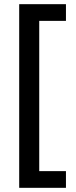

<svg xmlns="http://www.w3.org/2000/svg" viewBox="-20 -739 362 920"><path d="M296 161V81H168V-639H296V-719H72V161Z"/></svg>

Font: Noto Sans Myanmar UI SemiCondensed Medium
Style: Regular
Weight: 500
Width: 4
Designer: Monotype Design Team
Foundry: Monotype Imaging Inc.
Version: Version 2.103